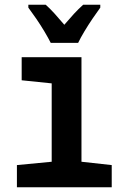

<svg xmlns="http://www.w3.org/2000/svg" viewBox="-20 -786 540 806"><path d="M51 0V-93L197 -107V-436L71 -449V-546H322V-107L449 -93V0ZM193 -606Q183 -626 167 -653Q151 -680 132.5 -707Q114 -734 99 -754V-766H172Q189 -751 209 -729Q229 -707 250 -682Q273 -709 290.5 -728Q308 -747 329 -766H401V-754Q387 -735 369 -708.5Q351 -682 334.5 -654.5Q318 -627 308 -606Z"/></svg>

Font: Noto Sans Mono ExtraCondensed
Style: Bold
Weight: 700
Width: 2
Designer: Monotype Design Team
Foundry: Monotype Imaging Inc.
Version: Version 2.014